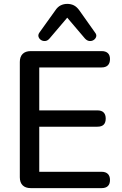

<svg xmlns="http://www.w3.org/2000/svg" viewBox="-20 -968 629 988"><path d="M138 0Q111 0 96.5 -14.5Q82 -29 82 -56V-649Q82 -676 96.5 -690.5Q111 -705 138 -705H503Q524 -705 535 -694.5Q546 -684 546 -664Q546 -643 535 -632Q524 -621 503 -621H182V-400H481Q503 -400 513.5 -389Q524 -378 524 -358Q524 -337 513.5 -326.5Q503 -316 481 -316H182V-84H503Q524 -84 535 -73Q546 -62 546 -42Q546 -21 535 -10.5Q524 0 503 0ZM235 -770Q225 -758 212.5 -757Q200 -756 190.5 -762.5Q181 -769 178 -779.5Q175 -790 184 -802L265 -915Q277 -933 292.5 -940.5Q308 -948 326 -948Q345 -948 360 -940.5Q375 -933 388 -915L468 -802Q478 -790 475 -779.5Q472 -769 462.5 -762.5Q453 -756 440.5 -757Q428 -758 417 -770L326 -877Z"/></svg>

Font: Nunito ExtraLight SemiBold
Style: Regular
Weight: 600
Version: Version 3.602